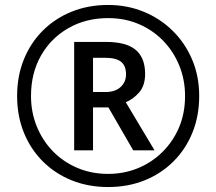

<svg xmlns="http://www.w3.org/2000/svg" viewBox="-20 -744 872 774"><path d="M416 10Q336 10 269 -17Q202 -44 152.5 -93.5Q103 -143 76 -210Q49 -277 49 -357Q49 -437 76 -504Q103 -571 152.5 -620.5Q202 -670 269 -697Q336 -724 416 -724Q492 -724 558.5 -697Q625 -670 675.5 -620.5Q726 -571 754.5 -504Q783 -437 783 -357Q783 -277 756 -210Q729 -143 679.5 -93.5Q630 -44 563 -17Q496 10 416 10ZM416 -43Q480 -43 536 -66Q592 -89 635 -131.5Q678 -174 702 -231Q726 -288 726 -357Q726 -422 703 -479Q680 -536 638.5 -579Q597 -622 540.5 -646.5Q484 -671 416 -671Q326 -671 255.5 -630.5Q185 -590 145 -519.5Q105 -449 105 -357Q105 -292 128 -235Q151 -178 192.5 -135Q234 -92 291 -67.5Q348 -43 416 -43ZM279 -138V-575H407Q489 -575 527 -543Q565 -511 565 -446Q565 -399 541 -371.5Q517 -344 487 -332L603 -138H517L417 -311H355V-138ZM405 -373Q444 -373 466 -393Q488 -413 488 -444Q488 -479 468 -495Q448 -511 404 -511H355V-373Z"/></svg>

Font: Noto Sans Tifinagh Air
Style: Regular
Weight: 400
Designer: JamraPatel
Foundry: JamraPatel LLC
Version: Version 2.006; ttfautohint (v1.8.4.7-5d5b)